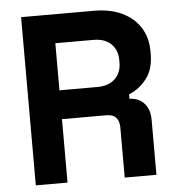

<svg xmlns="http://www.w3.org/2000/svg" viewBox="-51 -748 734 796"><g transform="rotate(-5 316.0 -350.0)"><path d="M66 0V-700H370Q436 -700 485 -677Q534 -654 561 -612Q588 -570 588 -513V-501Q588 -438 558 -399Q528 -360 484 -342V-324Q524 -322 546 -296.5Q568 -271 568 -229V0H436V-210Q436 -234 423.5 -249Q411 -264 382 -264H198V0ZM198 -384H356Q403 -384 429.5 -409.5Q456 -435 456 -477V-487Q456 -529 430 -554.5Q404 -580 356 -580H198Z"/></g></svg>

Font: Space Grotesk Light
Style: Bold
Weight: 700
Version: Version 2.000